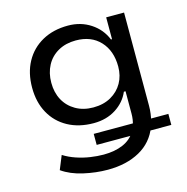

<svg xmlns="http://www.w3.org/2000/svg" viewBox="-103 -606 871 892"><g transform="rotate(-15 332.5 -159.5)"><path d="M308 188Q251 188 191.5 174.5Q132 161 91 132L118 66Q145 83 177.5 94Q210 105 243.5 110Q277 115 307 115Q361 115 400.5 98Q440 81 460 47L464 63H287V10H489L473 18Q477 6 479 -7.5Q481 -21 481 -36V-143H473Q453 -96 407.5 -67Q362 -38 301 -38Q230 -38 177 -67Q124 -96 95 -148.5Q66 -201 66 -271Q66 -342 95 -395Q124 -448 177 -477.5Q230 -507 301 -507Q362 -507 409.5 -476Q457 -445 478 -393H483V-498H569V-50Q569 -30 566.5 -12Q564 6 560 23L550 10H646V63H537L552 48Q526 117 462 152.5Q398 188 308 188ZM318 -109Q367 -109 403 -129.5Q439 -150 458.5 -184.5Q478 -219 478 -263Q478 -339 435 -385Q392 -431 318 -431Q270 -431 233.5 -410.5Q197 -390 177.5 -353.5Q158 -317 158 -270Q158 -223 177.5 -187Q197 -151 233.5 -130Q270 -109 318 -109Z"/></g></svg>

Font: Nunito Sans 6pt
Style: Regular
Weight: 400
Version: Version 3.101;gftools[0.9.27]